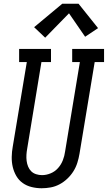

<svg xmlns="http://www.w3.org/2000/svg" viewBox="-20 -996 575 1024"><path d="M202 8Q175 8 148.5 1.5Q122 -5 101 -20Q80 -35 67 -57.5Q54 -80 48 -105.5Q42 -131 42.5 -159Q43 -187 48 -214L123 -665H82V-735H252V-665H201L125 -203Q122 -187 121 -170.5Q120 -154 122 -138Q124 -122 130 -107.5Q136 -93 146.5 -82.5Q157 -72 172.5 -67Q188 -62 204 -62Q227 -62 250 -71.5Q273 -81 289.5 -99.5Q306 -118 315 -141Q324 -164 327 -187L406 -665H365V-735H535V-665H485L404 -176Q400 -152 392.5 -128Q385 -104 371.5 -82.5Q358 -61 339 -43Q320 -25 297.5 -13Q275 -1 250.5 3.5Q226 8 202 8ZM221 -795 162 -851 312 -976H399L503 -846L434 -800L348 -925Z"/></svg>

Font: Iosevka Slab
Style: Italic
Weight: 400
Italic angle: -9°
Monospace: yes
Designer: Belleve Invis
Foundry: Belleve Invis
Version: Version 11.1.0; ttfautohint (v1.8.3)